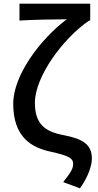

<svg xmlns="http://www.w3.org/2000/svg" viewBox="-20 -817 531 1045"><path d="M324 174 415 208C462 143 480 82 480 47C480 -31 432 -61 324 -82C224 -101 170 -142 170 -258C170 -400 323 -608 465 -705H471V-797H86V-705C157 -710 284 -712 343 -712C199 -603 52 -408 52 -252C52 -72 150 -13 258 9C355 31 378 44 378 75C378 105 361 126 324 174Z"/></svg>

Font: Spoqa Han Sans Neo Medium
Style: Regular
Weight: 500
Designer: [Spoqa Han Sans Neo] Dong-huui Kim ___ Younghwa Kang ___ Yujin Lee ___ [Noto Sans] Ryoko NISHIZUKA ____ (kana & ideograp
Foundry: Spoqa (http://www.spoqa-han-sans.com)
Version: Version 1.100;hotconv 1.0.109;makeotfexe 2.5.65596